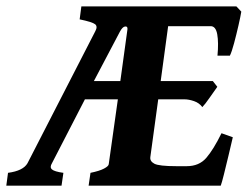

<svg xmlns="http://www.w3.org/2000/svg" viewBox="-38 -586 782 606"><path d="M696.8 -152.8Q690.9 -127 683.1 -94.5Q675.3 -62 668.7 -35.4Q662.1 -8.8 658.7 0H241.7L247.6 -40.5Q276.4 -46.4 290.5 -54Q304.7 -61.5 305.2 -67.9L334 -272.5H230L126 -70.8Q118.2 -58.1 126 -51.3Q133.8 -44.4 162.1 -40.5L156.2 0H-18.1L-12.7 -40.5Q35.2 -46.9 48.8 -70.8L262.7 -487.3Q271 -502.4 262.2 -509.5Q253.4 -516.6 213.4 -524.9L218.8 -565.9H708L723.6 -549.3Q721.2 -534.2 714.6 -505.4Q708 -476.6 700.7 -449.2Q693.4 -421.9 687.5 -410.2H648.4Q652.3 -451.7 647.7 -477.5Q643.1 -503.4 627 -503.4H492.7L469.2 -330.1H633.8L647.9 -312Q639.2 -299.8 624 -278.1Q608.9 -256.3 600.6 -248Q590.8 -261.2 574.5 -266.8Q558.1 -272.5 543.9 -272.5H461.4L436.5 -90.3Q434.6 -77.1 449.2 -69.3Q463.9 -61.5 519 -61.5H551.3Q590.3 -61.5 613 -87.6Q635.7 -113.8 661.1 -165.5ZM341.8 -330.1 364.3 -493.7Q365.2 -503.4 356.9 -502.4Q348.6 -501.5 340.3 -485.8L258.3 -330.1Z"/></svg>

Font: Dai Banna SIL
Style: Bold Italic
Weight: 700
Italic angle: -11°
Designer: Victor Gaultney
Foundry: SIL International
Version: Version 4.000